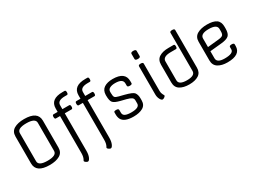

<svg xmlns="http://www.w3.org/2000/svg" viewBox="-51 -1687 3747 2804"><g transform="rotate(-30 1823.0 -285.0)"><path d="M563 -597V-143Q563 -60 498.5 -22.5Q434 15 328 15Q100 15 100 -143V-597Q100 -680 164.5 -717.5Q229 -755 335 -755Q563 -755 563 -597ZM180 -607V-133Q180 -55 331.5 -55Q483 -55 483 -133V-607Q483 -685 331.5 -685Q180 -685 180 -607Z M743 -600H813V-657Q813 -815 1019 -815H1054Q1074 -815 1074 -780Q1074 -745 1054 -745H1019Q893 -745 893 -667V-600H1008Q1028 -600 1028 -565Q1028 -530 1008 -530H893V103Q893 167 874.5 208.5Q856 250 834 250Q821 250 802 236.5Q783 223 783 211Q783 208 791 196Q813 158 813 93V-530H743Q723 -530 723 -565Q723 -600 743 -600Z M1128 -600H1198V-657Q1198 -815 1404 -815H1439Q1459 -815 1459 -780Q1459 -745 1439 -745H1404Q1278 -745 1278 -667V-600H1393Q1413 -600 1413 -565Q1413 -530 1393 -530H1278V103Q1278 167 1259.5 208.5Q1241 250 1219 250Q1206 250 1187 236.5Q1168 223 1168 211Q1168 208 1176 196Q1198 158 1198 93V-530H1128Q1108 -530 1108 -565Q1108 -600 1128 -600Z M1878 -427V-466Q1878 -545 1749 -545Q1694 -545 1659 -527Q1624 -509 1624 -470V-448Q1624 -394 1638 -377.5Q1652 -361 1698 -350L1785 -328Q1909 -296 1932 -266Q1960 -229 1960 -168V-132Q1960 -54 1899.5 -19.5Q1839 15 1743 15Q1587 15 1545 -64Q1528 -97 1528 -144V-176Q1528 -189 1537 -193.5Q1546 -198 1568 -198Q1607 -198 1607 -173V-128Q1607 -88 1642 -71.5Q1677 -55 1744 -55Q1881 -55 1881 -125V-178Q1881 -209 1857.5 -226Q1834 -243 1777 -258L1689 -280Q1600 -302 1572.5 -332.5Q1545 -363 1545 -451V-463Q1547 -543 1602 -579Q1657 -615 1747 -615Q1957 -615 1957 -459V-424Q1957 -403 1917.5 -403Q1878 -403 1878 -427Z M2255 -582V-117Q2255 -85 2270 -57.5Q2285 -30 2285 -29Q2285 -17 2266 -3.5Q2247 10 2234 10Q2213 10 2194 -26.5Q2175 -63 2175 -107V-582Q2175 -605 2215 -605Q2255 -605 2255 -582ZM2258 -795V-708Q2258 -683 2214.5 -683Q2171 -683 2171 -708V-795Q2171 -820 2214.5 -820Q2258 -820 2258 -795Z M2898 -777V-143Q2898 -60 2839 -22.5Q2780 15 2682 15Q2584 15 2524.5 -22.5Q2465 -60 2465 -143V-442Q2465 -525 2524 -562.5Q2583 -600 2681 -600H2768Q2788 -600 2788 -565Q2788 -530 2768 -530H2681Q2545 -530 2545 -452V-133Q2545 -55 2681.5 -55Q2818 -55 2818 -133V-777Q2818 -800 2858 -800Q2898 -800 2898 -777Z M3546 -459V-429Q3546 -344 3511 -312Q3476 -280 3383 -271L3188 -252V-133Q3188 -55 3318 -55Q3466 -55 3466 -123V-161Q3466 -184 3506 -184Q3546 -184 3546 -161V-133Q3546 15 3326 15Q3229 15 3168.5 -23Q3108 -61 3108 -143V-457Q3108 -540 3172 -577.5Q3236 -615 3339 -615Q3442 -615 3494 -579Q3546 -543 3546 -459ZM3188 -467V-322L3376 -341Q3433 -347 3449.5 -365Q3466 -383 3466 -429V-467Q3466 -545 3327 -545Q3188 -545 3188 -467Z"/></g></svg>

Font: Offside
Style: Regular
Weight: 400
Designer: Eduardo Rodriguez Tunni
Foundry: Eduardo Rodriguez Tunni
Version: Version 1.001